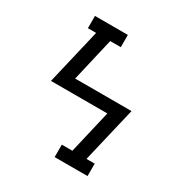

<svg xmlns="http://www.w3.org/2000/svg" viewBox="-171 -863 942 991"><g transform="rotate(30 300.0 -367.5)"><path d="M294 0V-74H357L417 -331H81L159 -662H110V-735H306V-662H243L183 -404H519L441 -74H490V0Z"/></g></svg>

Font: Iosevka Etoile
Style: Regular
Weight: 400
Designer: Belleve Invis
Foundry: Belleve Invis
Version: Version 33.2.4